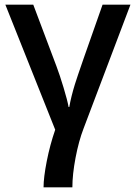

<svg xmlns="http://www.w3.org/2000/svg" viewBox="-20 -560 580 820"><path d="M289.1 240.2H166Q166 198.2 179.7 128.4Q193.4 58.6 215.8 -5.9L2.9 -540H122.1L221.2 -276.9Q234.9 -240.7 251.5 -185.8Q268.1 -130.9 272.9 -103H275.9Q283.7 -147.5 299.8 -199.7Q315.9 -252 418 -540H537.1L336.9 -11.2Q316.4 42 302.7 113.5Q289.1 185.1 289.1 240.2Z"/></svg>

Font: OpenSans-Semibold
Style: Regular
Weight: 600
Foundry: Ascender Corporation
Version: Version 1.10